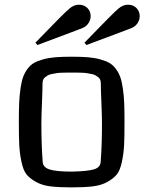

<svg xmlns="http://www.w3.org/2000/svg" viewBox="-20 -793 617 820"><path d="M60.5 0ZM286.6 -60.1Q356 -61.5 383.1 -70.3Q410.2 -79.1 410.2 -105Q415.5 -174.8 415.5 -266.6Q415.5 -296.9 413.1 -353.3Q410.6 -409.7 410.6 -437Q410.6 -445.3 408 -452.1Q405.3 -459 399.2 -463.6Q393.1 -468.3 387 -471.7Q380.9 -475.1 369.9 -477.1Q358.9 -479 351.3 -480.5Q343.8 -481.9 329.8 -482.4Q315.9 -482.9 308.3 -482.9Q300.8 -482.9 286.1 -482.9Q271.5 -482.9 263.9 -482.9Q256.3 -482.9 242.4 -482.4Q228.5 -481.9 220.9 -480.5Q213.4 -479 202.4 -477.1Q191.4 -475.1 185.3 -471.7Q179.2 -468.3 173.1 -463.6Q167 -459 164.3 -452.1Q161.6 -445.3 161.6 -437Q161.6 -409.7 159.2 -353.3Q156.7 -296.9 156.7 -266.6Q156.7 -174.8 162.1 -105Q162.1 -79.1 190.7 -69.6Q219.2 -60.1 286.6 -60.1ZM285.6 7.3Q231.4 7.3 195.3 2.9Q159.2 -1.5 133.1 -16.4Q106.9 -31.2 93.3 -48.1Q79.6 -64.9 71.8 -101.3Q64 -137.7 62.3 -173.3Q60.5 -209 60.5 -272.5Q60.5 -319.8 61.8 -351.6Q63 -383.3 67.4 -413.8Q71.8 -444.3 78.4 -463.1Q85 -481.9 97.4 -498.8Q109.9 -515.6 125.5 -524.4Q141.1 -533.2 165.3 -539.8Q189.5 -546.4 218 -548.6Q246.6 -550.8 286.1 -550.8Q325.7 -550.8 354.2 -548.6Q382.8 -546.4 407 -539.8Q431.2 -533.2 446.8 -524.4Q462.4 -515.6 474.9 -498.8Q487.3 -481.9 493.9 -463.1Q500.5 -444.3 504.9 -413.8Q509.3 -383.3 510.5 -351.6Q511.7 -319.8 511.7 -272.5Q511.7 -209 510 -173.3Q508.3 -137.7 500.5 -101.3Q492.7 -64.9 478.8 -47.9Q464.8 -30.8 438.7 -16.1Q412.6 -1.5 376.5 2.9Q340.3 7.3 285.6 7.3ZM275.9 -755.9Q295.4 -772.9 316.9 -772.9Q339.8 -772.9 353.5 -758.5Q367.2 -744.1 367.2 -724.1Q367.2 -709 358.4 -694.8Q349.6 -680.7 332.5 -673.3Q327.1 -670.9 278.8 -652.8Q230.5 -634.8 185.1 -617.7L139.6 -600.6L131.3 -610.8Q256.8 -740.7 275.9 -755.9ZM485.4 -755.9Q504.9 -772.9 526.4 -772.9Q549.3 -772.9 563 -758.5Q576.7 -744.1 576.7 -724.1Q576.7 -709 567.9 -694.8Q559.1 -680.7 542 -673.3Q536.6 -670.9 488.3 -652.8Q439.9 -634.8 394.5 -617.7L349.1 -600.6L340.8 -610.8Q466.3 -740.7 485.4 -755.9Z"/></svg>

Font: Coda
Style: Regular
Weight: 400
Designer: vernon adams
Foundry: vernon adams
Version: Version 2.001; ttfautohint (v0.8) -r 50 -G 200 -x